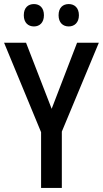

<svg xmlns="http://www.w3.org/2000/svg" viewBox="-20 -924 506 944"><path d="M97 -849C97 -812 119 -794 147 -794C175 -794 196 -813 196 -849C196 -886 175 -904 147 -904C119 -904 97 -887 97 -849ZM268 -849C268 -813 289 -794 318 -794C346 -794 368 -813 368 -849C368 -886 346 -904 318 -904C290 -904 268 -887 268 -849ZM234 -389 108 -714H0L182 -274V0H284V-277L466 -714H359Z"/></svg>

Font: Noto Sans Gujarati Condensed Medium
Style: Regular
Weight: 500
Width: 3
Designer: Jelle Bosma - Monotype Design Team, Universal Thirst
Foundry: Monotype Imaging Inc.
Version: Version 2.106